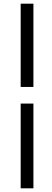

<svg xmlns="http://www.w3.org/2000/svg" viewBox="-20 -770 283 1040"><path d="M92 -299V-750H161V-299ZM92 250V-209H161V250Z"/></svg>

Font: Source Sans 3 Semibold
Style: Italic
Weight: 600
Italic angle: -11°
Designer: Paul D. Hunt
Foundry: Adobe
Version: Version 3.052;hotconv 1.1.0;makeotfexe 2.6.0